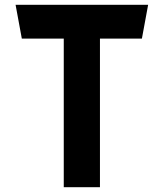

<svg xmlns="http://www.w3.org/2000/svg" viewBox="-20 -781 683 801"><path d="M246 0H397V-620H572L598 -761H45L71 -620H246Z"/></svg>

Font: All Genders v4
Style: Bold
Weight: 700
Designer: Rassam Alawdi
Foundry: Rassam Art
Version: Version 3.100;FEAKit 1.0